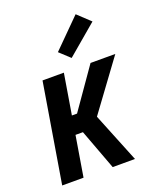

<svg xmlns="http://www.w3.org/2000/svg" viewBox="-142 -859 785 947"><g transform="rotate(-20 250.0 -385.5)"><path d="M19 0 105 -520H217L182 -308H209L357 -520H487L296 -260L401 0H284L205 -212H166L131 0ZM278 -575 224 -625 370 -771 436 -709Z"/></g></svg>

Font: Iosevka Custom
Style: Bold Italic
Weight: 700
Italic angle: -9°
Designer: Belleve Invis
Foundry: Belleve Invis
Version: Version 30.3.1; ttfautohint (v1.8.3)